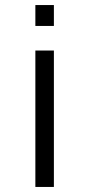

<svg xmlns="http://www.w3.org/2000/svg" viewBox="-20 -560 353 760"><path d="M120 -540H193.3V-457.3H120ZM120 -360H193.3V180H120Z"/></svg>

Font: Manrope ExtraLight
Style: Regular
Weight: 200
Designer: Mikhail Sharanda
Foundry: Mikhail Sharanda
Version: Version 4.505